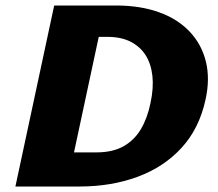

<svg xmlns="http://www.w3.org/2000/svg" viewBox="-20 -678 792 698"><path d="M36 0 177 -658H401Q490 -658 558 -633.5Q626 -609 669.5 -563Q713 -517 728.5 -454Q744 -391 727 -315Q704 -210 639.5 -140Q575 -70 479.5 -35Q384 0 270 0ZM249 -124H330Q390 -124 429.5 -146.5Q469 -169 492.5 -209Q516 -249 527 -303Q539 -358 534 -402.5Q529 -447 509 -478Q489 -509 454.5 -526.5Q420 -544 370 -544H339Z"/></svg>

Font: Ysabeau Office Black
Style: Italic
Weight: 900
Italic angle: -12°
Designer: Christian Thalmann (Catharsis Fonts)
Version: Version 2.001;gftools[0.9.30]; featfreeze: tnum,lnum,ss02